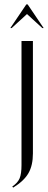

<svg xmlns="http://www.w3.org/2000/svg" viewBox="-20 -682 219 875"><path d="M130 17Q130 72 109.5 107.5Q89 143 40 173L36 168Q61 151 69.5 130.5Q78 110 78 70V-495H130ZM100 -662H106L179 -554H173L103 -618L33 -554H27Z"/></svg>

Font: Moniqa Cond Display
Style: Regular
Weight: 400
Width: 3
Designer: Rajesh Rajput
Foundry: Rajesh Rajput
Version: Version 1.000